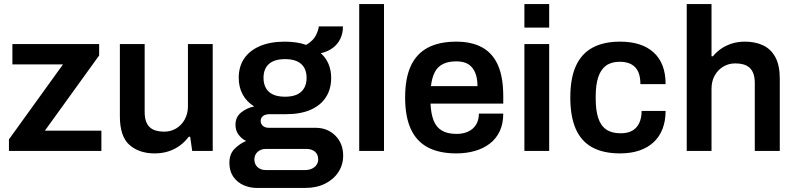

<svg xmlns="http://www.w3.org/2000/svg" viewBox="-20 -743 3919 945"><path d="M24 0V-57L290 -426H41V-526H468V-470L201 -100H479V0Z M741 12Q665 12 617.5 -29.5Q570 -71 570 -171V-526H692V-193Q692 -165 698.5 -146.5Q705 -128 717.5 -116.5Q730 -105 748 -100Q766 -95 788 -95Q821 -95 847.5 -111Q874 -127 889.5 -155.5Q905 -184 905 -220V-526H1027V0H926L916 -70H909Q891 -46 866.5 -27.5Q842 -9 810.5 1.5Q779 12 741 12Z M1244 182Q1209 182 1178 168Q1147 154 1128 126.5Q1109 99 1109 59Q1109 15 1134.5 -10.5Q1160 -36 1191 -49Q1168 -61 1153.5 -81Q1139 -101 1139 -129Q1139 -167 1167 -189.5Q1195 -212 1231 -219Q1194 -242 1174.5 -278Q1155 -314 1155 -360Q1155 -415 1181.5 -454.5Q1208 -494 1259 -516Q1310 -538 1382 -538Q1411 -538 1438 -534Q1465 -530 1487 -522Q1522 -543 1535 -569.5Q1548 -596 1549 -613H1668Q1668 -578 1654.5 -551Q1641 -524 1617 -506.5Q1593 -489 1559 -481Q1584 -459 1597 -428Q1610 -397 1610 -360Q1610 -305 1584.5 -265Q1559 -225 1509.5 -203Q1460 -181 1388 -181H1307Q1286 -181 1274.5 -172Q1263 -163 1263 -147Q1263 -134 1273.5 -124Q1284 -114 1303 -114H1533Q1592 -114 1630.5 -75.5Q1669 -37 1669 23Q1669 68 1645.5 104Q1622 140 1580 161Q1538 182 1482 182ZM1288 94H1481Q1500 94 1514.5 87.5Q1529 81 1537.5 69Q1546 57 1546 42Q1546 16 1529.5 3Q1513 -10 1489 -10H1288Q1264 -10 1248 4.5Q1232 19 1232 42Q1232 65 1247.5 79.5Q1263 94 1288 94ZM1383 -267Q1436 -267 1462.5 -291.5Q1489 -316 1489 -360Q1489 -404 1462.5 -428Q1436 -452 1383 -452Q1330 -452 1303.5 -428Q1277 -404 1277 -360Q1277 -331 1288.5 -310Q1300 -289 1323.5 -278Q1347 -267 1383 -267Z M1748 0V-723H1870V0Z M2226 12Q2142 12 2086 -17.5Q2030 -47 2002 -108Q1974 -169 1974 -263Q1974 -358 2002 -418.5Q2030 -479 2086 -508.5Q2142 -538 2226 -538Q2302 -538 2353.5 -509.5Q2405 -481 2431 -422Q2457 -363 2457 -269V-233H2099Q2101 -184 2114 -150.5Q2127 -117 2154.5 -100.5Q2182 -84 2227 -84Q2250 -84 2270 -90Q2290 -96 2305 -108.5Q2320 -121 2328.5 -140Q2337 -159 2337 -184H2457Q2457 -134 2439.5 -97Q2422 -60 2390.5 -36Q2359 -12 2317 0Q2275 12 2226 12ZM2101 -319H2330Q2330 -352 2322.5 -375Q2315 -398 2301.5 -413Q2288 -428 2269 -434.5Q2250 -441 2226 -441Q2187 -441 2160.5 -428Q2134 -415 2120 -388Q2106 -361 2101 -319Z M2561 -607V-723H2683V-607ZM2561 0V-526H2683V0Z M3032 12Q2950 12 2895.5 -17.5Q2841 -47 2814 -108Q2787 -169 2787 -263Q2787 -358 2814.5 -418.5Q2842 -479 2896.5 -508.5Q2951 -538 3032 -538Q3085 -538 3126 -525Q3167 -512 3196.5 -485.5Q3226 -459 3241 -420Q3256 -381 3256 -329H3132Q3132 -366 3121 -390Q3110 -414 3087.5 -426.5Q3065 -439 3030 -439Q2989 -439 2963 -420Q2937 -401 2924.5 -363.5Q2912 -326 2912 -269V-256Q2912 -200 2924.5 -162Q2937 -124 2964 -105.5Q2991 -87 3035 -87Q3069 -87 3091.5 -99.5Q3114 -112 3126 -137Q3138 -162 3138 -197H3256Q3256 -148 3241 -109Q3226 -70 3197 -43Q3168 -16 3126.5 -2Q3085 12 3032 12Z M3360 0V-723H3482V-466H3489Q3506 -487 3529 -503Q3552 -519 3581.5 -528.5Q3611 -538 3647 -538Q3697 -538 3735.5 -520Q3774 -502 3796 -462Q3818 -422 3818 -355V0H3695V-333Q3695 -361 3688.5 -379.5Q3682 -398 3669.5 -409.5Q3657 -421 3639 -426Q3621 -431 3599 -431Q3566 -431 3539.5 -415Q3513 -399 3497.5 -371Q3482 -343 3482 -306V0Z"/></svg>

Font: Archivo SemiBold SemiBold
Style: Regular
Weight: 600
Version: Version 2.001